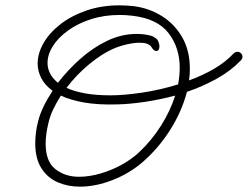

<svg xmlns="http://www.w3.org/2000/svg" viewBox="-20 -620 928 719"><path d="M279 79Q234 79 196 62.5Q158 46 135 10Q112 -26 112 -83Q112 -102 114.5 -123Q117 -144 123 -167Q136 -218 177 -280Q148 -301 134.5 -327.5Q121 -354 121 -382Q121 -420 143 -458.5Q165 -497 206 -529Q247 -561 303.5 -580.5Q360 -600 428 -600Q453 -600 480 -597Q537 -590 585 -560.5Q633 -531 662 -481Q691 -431 691 -362Q691 -340 688 -319Q738 -337 781 -362Q824 -387 854 -419Q861 -426 869 -426Q877 -426 882.5 -420.5Q888 -415 888 -408Q888 -400 882 -394Q845 -355 792 -325.5Q739 -296 680 -276Q661 -203 617.5 -134Q574 -65 513 -12Q464 30 401 54.5Q338 79 279 79ZM401 -436Q361 -418 314 -379.5Q267 -341 229 -291Q257 -278 298 -270.5Q339 -263 394 -263Q444 -263 511.5 -273Q579 -283 647 -304Q653 -337 653 -367Q653 -441 611.5 -495.5Q570 -550 476 -561Q452 -564 429 -564Q370 -564 320.5 -548Q271 -532 234.5 -505.5Q198 -479 178 -447.5Q158 -416 158 -384Q158 -364 167.5 -345Q177 -326 197 -310Q233 -357 280 -399Q327 -441 381 -467Q435 -493 492 -493Q521 -493 546 -486Q556 -483 564.5 -476Q573 -469 575 -458Q576 -455 576.5 -452.5Q577 -450 577 -447Q577 -429 565 -429Q556 -429 547 -444Q537 -460 503 -460Q481 -460 453.5 -453.5Q426 -447 401 -436ZM151 -82Q151 -15 187.5 13.5Q224 42 276 42Q314 42 355.5 30Q397 18 434.5 -2.5Q472 -23 500 -49Q548 -94 583 -149.5Q618 -205 636 -262Q579 -247 522.5 -238.5Q466 -230 418 -229Q348 -227 296 -236Q244 -245 208 -262Q192 -237 179.5 -211Q167 -185 161 -158Q151 -117 151 -82Z"/></svg>

Font: Meow Script
Style: Regular
Weight: 400
Designer: Robert E. Leuschke
Foundry: Robert E. Leuschke
Version: Version 1.010; ttfautohint (v1.8.3)